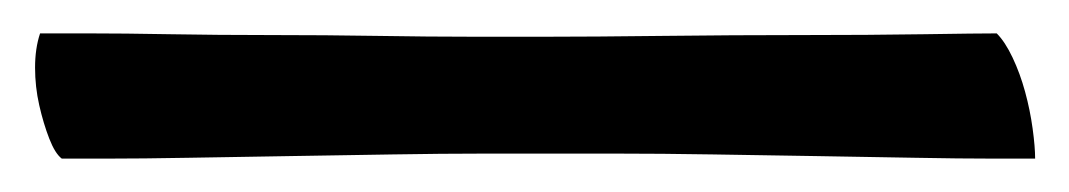

<svg xmlns="http://www.w3.org/2000/svg" viewBox="-20 -18 640 115"><path d="M4 2Q12 2 33 2Q54 2 82 2.5Q110 3 142.5 3Q175 3 206 3.5Q237 4 263.5 4Q290 4 307 4Q335 4 377 3.5Q419 3 460 3Q501 3 533.5 2.5Q566 2 577 2Q582 7 586.5 16.5Q591 26 594 37Q597 48 598.5 59Q600 70 600 77Q594 77 574.5 77Q555 77 528 76.5Q501 76 469.5 75.5Q438 75 407 74.5Q376 74 349.5 74Q323 74 306 74Q294 74 269.5 74Q245 74 215 74.5Q185 75 153 75.5Q121 76 93 76.5Q65 77 44.5 77Q24 77 17 77Q13 74 9.5 65Q6 56 3.5 45Q1 34 1 22.5Q1 11 4 2Z"/></svg>

Font: Lusitana
Style: Bold
Weight: 700
Designer: Ana Paula Megda
Foundry: Ana Paula Megda
Version: Version 1.000; ttfautohint (v1.1) -l 8 -r 50 -G 200 -x 14 -D